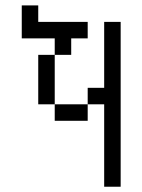

<svg xmlns="http://www.w3.org/2000/svg" viewBox="-20 -708 540 728"><path d="M125 -625H312.5V-562.5H250V-500H187.5V-562.5H62.5V-687.5H125ZM125 -500H187.5V-312.5H125ZM187.5 -312.5H312.5V-250H187.5ZM312.5 -375H375V-625H437.5V0H375V-312.5H312.5Z"/></svg>

Font: 寒蝉点阵体 16px
Style: Regular
Weight: 400
Designer: Designed by Warren2060
Foundry: ChillType
Version: Version 1.000